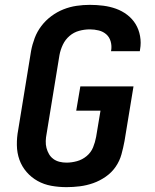

<svg xmlns="http://www.w3.org/2000/svg" viewBox="-20 -763 640 791"><path d="M254 8Q222 8 191.5 2.5Q161 -3 135 -17.5Q109 -32 89.5 -54.5Q70 -77 60 -105Q50 -133 49.5 -165Q49 -197 55 -228L108 -553Q113 -580 123 -606.5Q133 -633 150.5 -656Q168 -679 191.5 -696.5Q215 -714 241.5 -724.5Q268 -735 295.5 -739Q323 -743 350 -743Q378 -743 405.5 -739.5Q433 -736 458 -727Q483 -718 504 -702Q525 -686 538.5 -664Q552 -642 557 -614.5Q562 -587 557 -559Q557 -557 556.5 -555.5Q556 -554 556 -552H437Q437 -553 437.5 -554Q438 -555 438 -555Q441 -574 436 -592Q431 -610 418 -621.5Q405 -633 387 -637.5Q369 -642 350 -642Q328 -642 306 -636Q284 -630 266.5 -615Q249 -600 239 -579Q229 -558 225 -536L172 -212Q169 -197 168.5 -182Q168 -167 171.5 -153.5Q175 -140 182 -128Q189 -116 200 -108Q211 -100 225 -96.5Q239 -93 254 -93Q275 -93 297 -99Q319 -105 337 -120Q355 -135 363.5 -156Q372 -177 376 -199L394 -307H294L311 -407H530L493 -182Q488 -155 480.5 -127.5Q473 -100 456.5 -76Q440 -52 415.5 -35Q391 -18 364 -8.5Q337 1 309 4.5Q281 8 254 8Z"/></svg>

Font: Zed Sans Extended
Style: Bold Italic
Weight: 700
Width: 7
Italic angle: -9°
Designer: Belleve Invis
Foundry: Belleve Invis
Version: Version 1.0.0; ttfautohint (v1.8.4)